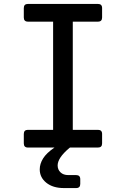

<svg xmlns="http://www.w3.org/2000/svg" viewBox="-20 -750 640 976"><path d="M122 0Q101 0 101 -21V-69Q101 -90 122 -90H250V-640H122Q101 -640 101 -661V-709Q101 -730 122 -730H478Q499 -730 499 -709V-661Q499 -640 478 -640H350V-90H478Q499 -90 499 -69V-21Q499 0 478 0H336L333 2Q302 28 287.5 50Q273 72 273 91Q273 112 287.5 126Q302 140 327 140H367Q388 140 388 161V185Q388 206 367 206H305Q249 206 215.5 179Q182 152 182 111Q182 83 199 55.5Q216 28 257 0Z"/></svg>

Font: Pitagon Sans Mono Medium
Style: Regular
Weight: 500
Monospace: yes
Designer: Travis Tran
Foundry: Pitagon
Version: Version 1.001; ttfautohint (v1.8.4.7-5d5b);gftools[0.9.26]